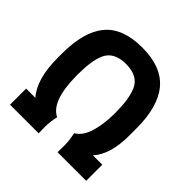

<svg xmlns="http://www.w3.org/2000/svg" viewBox="-186 -873 1029 1029"><g transform="rotate(45 328.5 -359.0)"><path d="M36 0V-122H106Q39 -198 39 -358V-390Q39 -556 106.5 -637Q174 -718 320.5 -718Q467 -718 536 -636Q605 -554 605 -389V-335Q605 -191 542 -122H613V0H396Q397 -16 397 -50.5Q397 -85 387 -135Q429 -159 447.5 -221.5Q466 -284 466 -358V-375Q466 -471 442 -528Q414 -594 322 -594Q229 -594 201 -528Q178 -474 178 -375V-358Q180 -170 262 -131Q252 -85 252 -50Q252 -15 253 0Z"/></g></svg>

Font: Viga
Style: Regular
Weight: 400
Designer: Oscar Yáñez
Foundry: Fontstage
Version: Version 1.001